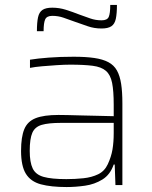

<svg xmlns="http://www.w3.org/2000/svg" viewBox="-20 -747 614 775"><path d="M249 8Q186 8 145 -3Q104 -14 84.5 -45.5Q65 -77 65 -138Q65 -194 78 -225.5Q91 -257 124 -270Q157 -283 216 -283Q228 -283 253 -282.5Q278 -282 310.5 -281Q343 -280 376.5 -279.5Q410 -279 439 -278V-324Q439 -380 432.5 -412.5Q426 -445 407.5 -461Q389 -477 354 -481.5Q319 -486 263 -486Q240 -486 209.5 -484Q179 -482 150 -479.5Q121 -477 101 -473V-506Q131 -511 177 -514.5Q223 -518 277 -518Q326 -518 360.5 -513Q395 -508 417.5 -496Q440 -484 452 -462.5Q464 -441 469 -408.5Q474 -376 474 -330V0H446L443 -83H439Q425 -42 393.5 -22.5Q362 -3 323.5 2.5Q285 8 249 8ZM248 -24Q283 -24 316.5 -27.5Q350 -31 376 -43.5Q402 -56 415 -84Q429 -114 434 -143.5Q439 -173 439 -210V-251H226Q176 -251 148.5 -243Q121 -235 110.5 -211Q100 -187 100 -138Q100 -92 112 -67Q124 -42 156 -33Q188 -24 248 -24ZM129 -621Q129 -656 133.5 -677Q138 -698 151.5 -707Q165 -716 191 -716Q219 -716 246 -707.5Q273 -699 301 -688Q323 -680 344.5 -672.5Q366 -665 390 -665Q413 -665 419 -679Q425 -693 425 -727H452Q452 -692 447.5 -671Q443 -650 429.5 -641Q416 -632 390 -632Q360 -632 334.5 -641Q309 -650 280 -660Q258 -668 236.5 -675.5Q215 -683 191 -683Q169 -683 162.5 -669Q156 -655 156 -621Z"/></svg>

Font: Saira Thin
Style: Regular
Weight: 100
Designer: Hector Gatti with collaboration of the Omnibus-Type team
Foundry: Omnibus-Type
Version: Version 1.101